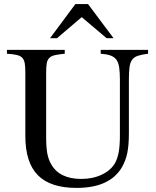

<svg xmlns="http://www.w3.org/2000/svg" viewBox="-20 -906 762 940"><path d="M611 -254Q611 -196 603.5 -158.5Q596 -121 578 -89Q519 14 355 14Q227 14 165.5 -48Q104 -110 104 -241V-553Q104 -580 101 -597Q98 -614 88.5 -623.5Q79 -633 61.5 -637Q44 -641 14 -643V-662H297V-643Q267 -640 249 -636Q231 -632 221.5 -622.5Q212 -613 209 -596.5Q206 -580 206 -553V-233Q206 -185 211.5 -155Q217 -125 231 -101Q272 -30 378 -30Q435 -30 479.5 -51.5Q524 -73 544 -109Q556 -132 561.5 -163Q567 -194 567 -245V-515Q567 -552 563.5 -576Q560 -600 549.5 -614Q539 -628 520.5 -634.5Q502 -641 473 -643V-662H705V-643Q674 -639 655.5 -633Q637 -627 627 -613.5Q617 -600 614 -576.5Q611 -553 611 -515ZM502 -719 380 -822 259 -719H225L349 -886H411L536 -719Z"/></svg>

Font: Klingon pIqaD HaSta
Style: Regular
Weight: 400
Width: 0
Designer: Mike Neff (qa'vaj)
Foundry: Mike Neff and Michael Everson
Version: Version 2.003